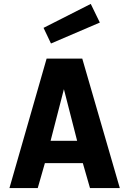

<svg xmlns="http://www.w3.org/2000/svg" viewBox="-20 -951 654 971"><path d="M200.2 -810.1 439 -931.2 484.9 -836.9 237.8 -731ZM170.9 0H27.8L215.8 -654.8H396L585.9 0H435.1L398.9 -126H207ZM235.8 -238.8H370.1L303.2 -500Z"/></svg>

Font: IntelOne Mono Bold
Style: Regular
Weight: 700
Designer: Fred Shallcrass
Foundry: Frere-Jones Type LLC
Version: Version 1.200;hotconv 1.1.0;makeotfexe 2.6.0;FJTRelease1.2